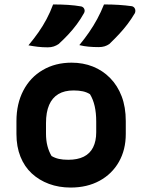

<svg xmlns="http://www.w3.org/2000/svg" viewBox="-20 -832 640 864"><path d="M219 -812Q256 -812 286.5 -810Q317 -808 346 -803Q356 -800 359.5 -791Q363 -782 358 -773Q343 -746 325.5 -722.5Q308 -699 288 -677.5Q268 -656 244 -634Q234 -627 222 -623Q210 -619 195 -619Q171 -619 150 -621.5Q129 -624 108 -628Q133 -658 153 -686.5Q173 -715 189.5 -746Q206 -777 219 -812ZM448 -812Q485 -812 515 -810Q545 -808 574 -804Q584 -801 587.5 -792Q591 -783 587 -773Q571 -746 553.5 -723Q536 -700 516 -678.5Q496 -657 472 -634Q462 -627 450.5 -623.5Q439 -620 424 -620Q400 -620 378.5 -622Q357 -624 337 -629Q361 -658 381 -687Q401 -716 417.5 -746.5Q434 -777 448 -812ZM302 -550Q354 -550 398 -532.5Q442 -515 475.5 -481Q509 -447 527.5 -398.5Q546 -350 546 -287V-229Q546 -158 515 -103.5Q484 -49 428 -18.5Q372 12 298 12Q245 12 200.5 -4.5Q156 -21 123 -51.5Q90 -82 72 -127Q54 -172 54 -229V-287Q54 -365 85 -424.5Q116 -484 172.5 -517Q229 -550 302 -550ZM311 -425Q270 -425 242.5 -408.5Q215 -392 201 -359.5Q187 -327 187 -278V-231Q187 -200 193.5 -175Q200 -150 212 -130Q227 -121 245 -117Q263 -113 287 -113Q329 -113 357 -127Q385 -141 399 -169Q413 -197 413 -237V-285Q413 -324 406 -354.5Q399 -385 385 -408Q371 -417 353 -421Q335 -425 311 -425Z"/></svg>

Font: Rec Mono Semicasual
Style: Bold
Weight: 700
Version: Version 1.085; ttfautohint (v1.8.4.7-5d5b)